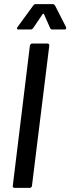

<svg xmlns="http://www.w3.org/2000/svg" viewBox="-20 -911 341 931"><path d="M42 -10 125 -690Q126 -694 129 -697Q132 -700 136 -700H210Q219 -700 219 -690L135 -10Q133 0 124 0H50Q46 0 43.5 -3Q41 -6 42 -10ZM65 -780 141 -884Q146 -891 153 -891H236Q242 -891 247 -884L300 -780Q301 -778 301 -775Q301 -768 293 -768H233Q226 -768 223 -775L193 -843Q192 -845 190 -844.5Q188 -844 187 -843L141 -775Q136 -768 129 -768H69Q64 -768 62.5 -771.5Q61 -775 65 -780Z"/></svg>

Font: Barlow Condensed Medium
Style: Italic
Weight: 500
Width: 3
Italic angle: -7°
Designer: Jeremy Tribby
Foundry: Tribby Type
Version: Version 1.408